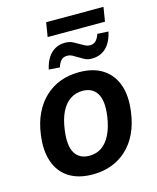

<svg xmlns="http://www.w3.org/2000/svg" viewBox="-118 -871 790 964"><g transform="rotate(-15 276.5 -389.5)"><path d="M245 10Q171 10 122 -21Q73 -52 52.5 -110.5Q32 -169 43 -249Q51 -311 74 -358.5Q97 -406 132 -438.5Q167 -471 211.5 -487.5Q256 -504 309 -504Q383 -504 431.5 -472.5Q480 -441 500.5 -383.5Q521 -326 510 -245Q502 -183 479.5 -135.5Q457 -88 422 -55.5Q387 -23 342.5 -6.5Q298 10 245 10ZM252 -85Q289 -85 316.5 -104Q344 -123 362.5 -160.5Q381 -198 389 -253Q400 -332 376.5 -370.5Q353 -409 301 -409Q266 -409 237.5 -390Q209 -371 190.5 -333.5Q172 -296 165 -241Q154 -162 177.5 -123.5Q201 -85 252 -85ZM203 -715 215 -789H513L501 -715ZM223 -552 166 -556Q174 -591 189 -615Q204 -639 227 -652Q250 -665 279 -665Q303 -665 320 -656Q337 -647 352 -638Q364 -631 375 -625.5Q386 -620 397 -620Q417 -620 429 -632Q441 -644 448 -666L505 -663Q494 -610 464.5 -581.5Q435 -553 390 -553Q368 -553 352.5 -561.5Q337 -570 324 -578Q311 -586 299 -592.5Q287 -599 273 -599Q253 -599 241.5 -587Q230 -575 223 -552Z"/></g></svg>

Font: Nunito Sans 10pt SemiCondensed
Style: Bold Italic
Weight: 700
Width: 4
Italic angle: -9°
Designer: Vernon Adams
Foundry: Vernon Adams
Version: Version 3.101;gftools[0.9.27]